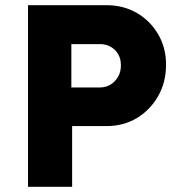

<svg xmlns="http://www.w3.org/2000/svg" viewBox="-20 -720 702 740"><path d="M88 0V-700H390Q456 -700 507.5 -670Q559 -640 589.5 -588Q620 -536 620 -471Q620 -403 589.5 -349.5Q559 -296 507.5 -265Q456 -234 390 -234H258V0ZM255 -383H366Q388 -383 406 -394Q424 -405 435 -424Q446 -443 446 -468Q446 -494 435 -512Q424 -530 406 -540Q388 -550 366 -550H255Z"/></svg>

Font: Mach
Style: Bold
Weight: 700
Version: Version 1.002